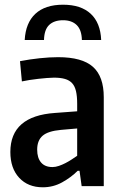

<svg xmlns="http://www.w3.org/2000/svg" viewBox="-20 -791 514 816"><path d="M162 5Q99 5 61.5 -35.5Q24 -76 24 -145Q24 -298 214 -311L308 -318V-350Q308 -382 303 -403.5Q298 -425 286.5 -437.5Q275 -450 256 -455.5Q237 -461 209 -461Q197 -461 179.5 -459.5Q162 -458 143 -456Q124 -454 105.5 -451Q87 -448 73 -445L65 -531Q106 -539 148.5 -543.5Q191 -548 227 -548Q329 -548 375 -507Q421 -466 421 -378V0H327L318 -65H310Q282 -37 244 -16Q206 5 162 5ZM203 -81Q216 -81 230.5 -86Q245 -91 258.5 -98Q272 -105 285 -113.5Q298 -122 308 -129V-245L239 -239Q184 -234 161 -214Q138 -194 138 -155Q138 -120 154.5 -100.5Q171 -81 203 -81ZM85 -621Q89 -694 130.5 -732.5Q172 -771 248 -771Q324 -771 365.5 -732.5Q407 -694 410 -621H328Q327 -664 306 -684.5Q285 -705 248 -705Q210 -705 189 -685Q168 -665 167 -621Z"/></svg>

Font: Encode Sans Compressed
Style: SemiBold
Weight: 600
Designer: Pablo Impallari, Andres Torresi
Foundry: Pablo Impallari, Andres Torresi
Version: Version 1.000; ttfautohint (v1.00) -l 8 -r 50 -G 200 -x 14 -